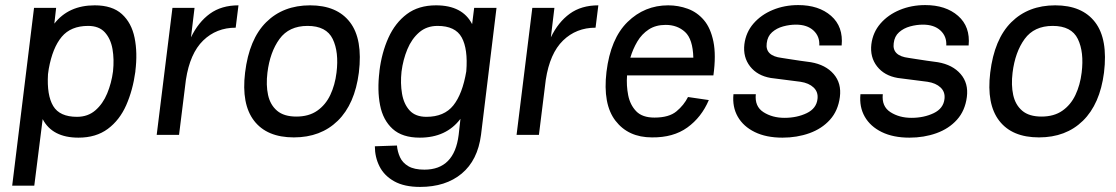

<svg xmlns="http://www.w3.org/2000/svg" viewBox="-20 -531 4396 756"><path d="M115 200H28L114 -500H201L194 -438Q250 -510 353 -510Q422 -510 460 -475.5Q498 -441 510 -382Q522 -323 513 -251V-249Q503 -176 477 -117Q451 -58 404.5 -23.5Q358 11 289 11Q186 11 148 -62ZM327 -429Q259 -429 223 -386Q187 -343 172 -260L169 -239Q164 -156 189.5 -113.5Q215 -71 283 -71Q326 -71 355.5 -96.5Q385 -122 402 -163Q419 -204 425 -250Q430 -297 423 -337.5Q416 -378 393 -403.5Q370 -429 327 -429Z M597 0 659 -500H746L732 -384Q761 -444 806.5 -477Q852 -510 919 -510L908 -422Q832 -422 780 -371.5Q728 -321 712 -217L685 0Z M945 -245Q961 -377 1028 -443.5Q1095 -510 1201 -510Q1307 -510 1358 -443.5Q1409 -377 1393 -245Q1377 -121 1310 -55.5Q1243 10 1137 10Q1031 10 980.5 -55.5Q930 -121 945 -245ZM1147 -72Q1196 -72 1229 -95Q1262 -118 1280.5 -157Q1299 -196 1305 -245Q1315 -326 1290 -377.5Q1265 -429 1191 -429Q1118 -429 1080.5 -377.5Q1043 -326 1033 -245Q1027 -196 1035.5 -157Q1044 -118 1071 -95Q1098 -72 1147 -72Z M1874 0Q1861 100 1798 152.5Q1735 205 1634 205Q1572 205 1532.5 183Q1493 161 1474.5 124.5Q1456 88 1456 45L1543 42Q1545 66 1555 88Q1565 110 1588 123.5Q1611 137 1651 137Q1769 137 1786 0L1793 -63Q1737 11 1633 11Q1564 11 1526 -23.5Q1488 -58 1476.5 -117Q1465 -176 1474 -249V-250V-251Q1483 -324 1509.5 -382.5Q1536 -441 1582 -475.5Q1628 -510 1697 -510Q1801 -510 1839 -436L1847 -500H1935ZM1703 -429Q1660 -429 1630.5 -403.5Q1601 -378 1584 -337Q1567 -296 1561 -249Q1556 -203 1563 -162Q1570 -121 1593 -96Q1616 -71 1659 -71Q1729 -71 1765 -116Q1801 -161 1816 -250Q1823 -338 1798 -383.5Q1773 -429 1703 -429Z M2014 0 2076 -500H2163L2149 -384Q2178 -444 2223.5 -477Q2269 -510 2336 -510L2325 -422Q2249 -422 2197 -371.5Q2145 -321 2129 -217L2102 0Z M2689 -149 2771 -137Q2742 -69 2686.5 -29Q2631 11 2547 10Q2454 10 2403.5 -55.5Q2353 -121 2368 -248Q2384 -379 2451 -444.5Q2518 -510 2611 -510Q2651 -510 2688 -496.5Q2725 -483 2751.5 -452Q2778 -421 2789 -367.5Q2800 -314 2789 -234H2449Q2446 -194 2453.5 -156Q2461 -118 2485 -93Q2509 -68 2557 -68Q2614 -68 2643.5 -92.5Q2673 -117 2689 -149ZM2601 -433Q2562 -433 2534.5 -415Q2507 -397 2489.5 -367.5Q2472 -338 2462 -304H2710Q2708 -377 2677.5 -405Q2647 -433 2601 -433Z M3061 11Q2997 11 2952 -11Q2907 -33 2885 -71.5Q2863 -110 2868 -160H2956Q2951 -112 2986 -89.5Q3021 -67 3069 -67Q3118 -67 3156.5 -85.5Q3195 -104 3199 -142Q3202 -169 3183.5 -186.5Q3165 -204 3132 -209Q3106 -212 3073.5 -216.5Q3041 -221 3015 -224Q2962 -233 2933.5 -269.5Q2905 -306 2911 -357Q2917 -404 2947 -438.5Q2977 -473 3023 -492Q3069 -511 3123 -511Q3204 -511 3252.5 -468.5Q3301 -426 3294 -352H3206Q3208 -388 3183 -411Q3158 -434 3114 -434Q3089 -434 3063.5 -427Q3038 -420 3020 -404Q3002 -388 2999 -361Q2992 -311 3058 -303Q3063 -302 3083.5 -299Q3104 -296 3129.5 -292Q3155 -288 3173 -286Q3231 -276 3262.5 -239.5Q3294 -203 3287 -149Q3280 -95 3248 -59.5Q3216 -24 3167 -6.5Q3118 11 3061 11Z M3561 11Q3497 11 3452 -11Q3407 -33 3385 -71.5Q3363 -110 3368 -160H3456Q3451 -112 3486 -89.5Q3521 -67 3569 -67Q3618 -67 3656.5 -85.5Q3695 -104 3699 -142Q3702 -169 3683.5 -186.5Q3665 -204 3632 -209Q3606 -212 3573.5 -216.5Q3541 -221 3515 -224Q3462 -233 3433.5 -269.5Q3405 -306 3411 -357Q3417 -404 3447 -438.5Q3477 -473 3523 -492Q3569 -511 3623 -511Q3704 -511 3752.5 -468.5Q3801 -426 3794 -352H3706Q3708 -388 3683 -411Q3658 -434 3614 -434Q3589 -434 3563.5 -427Q3538 -420 3520 -404Q3502 -388 3499 -361Q3492 -311 3558 -303Q3563 -302 3583.5 -299Q3604 -296 3629.5 -292Q3655 -288 3673 -286Q3731 -276 3762.5 -239.5Q3794 -203 3787 -149Q3780 -95 3748 -59.5Q3716 -24 3667 -6.5Q3618 11 3561 11Z M3879 -245Q3895 -377 3962 -443.5Q4029 -510 4135 -510Q4241 -510 4292 -443.5Q4343 -377 4327 -245Q4311 -121 4244 -55.5Q4177 10 4071 10Q3965 10 3914.5 -55.5Q3864 -121 3879 -245ZM4081 -72Q4130 -72 4163 -95Q4196 -118 4214.5 -157Q4233 -196 4239 -245Q4249 -326 4224 -377.5Q4199 -429 4125 -429Q4052 -429 4014.5 -377.5Q3977 -326 3967 -245Q3961 -196 3969.5 -157Q3978 -118 4005 -95Q4032 -72 4081 -72Z"/></svg>

Font: Haskoy Medium
Style: Italic
Weight: 500
Designer: Ertekin Erdin
Foundry: Ertekin Erdin
Version: Version 2.000; ttfautohint (v1.8.4.7-5d5b)